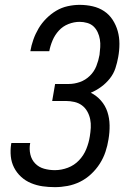

<svg xmlns="http://www.w3.org/2000/svg" viewBox="-20 -763 540 791"><path d="M206 8Q180 8 155.5 4.5Q131 1 108 -8.5Q85 -18 67 -34.5Q49 -51 38 -72.5Q27 -94 24.5 -119Q22 -144 26 -170L27 -174H105L104 -172Q100 -149 105 -127Q110 -105 125 -89.5Q140 -74 161.5 -68Q183 -62 206 -62Q233 -62 259.5 -72Q286 -82 305.5 -102.5Q325 -123 335.5 -149Q346 -175 350 -201Q353 -219 354 -237Q355 -255 351.5 -272Q348 -289 339.5 -304Q331 -319 317.5 -329Q304 -339 286.5 -343Q269 -347 251 -347H195L207 -417H263Q286 -417 309 -425Q332 -433 350 -450.5Q368 -468 377 -491Q386 -514 390 -537Q392 -553 393 -569Q394 -585 391.5 -600.5Q389 -616 382.5 -630Q376 -644 365.5 -654Q355 -664 339.5 -668.5Q324 -673 308 -673Q285 -673 262 -664Q239 -655 222.5 -637Q206 -619 196.5 -596.5Q187 -574 183 -552H105Q109 -576 117.5 -600Q126 -624 139 -646Q152 -668 171 -687Q190 -706 212 -719Q234 -732 259 -737.5Q284 -743 308 -743Q336 -743 362 -737Q388 -731 409 -717Q430 -703 444 -681.5Q458 -660 465 -635Q472 -610 472 -582.5Q472 -555 467 -528Q463 -505 455.5 -482Q448 -459 432.5 -439.5Q417 -420 396.5 -405Q376 -390 354 -381Q378 -369 396 -348.5Q414 -328 422.5 -302Q431 -276 431.5 -247Q432 -218 427 -189Q423 -163 414.5 -137.5Q406 -112 391 -88.5Q376 -65 355 -45.5Q334 -26 309.5 -14Q285 -2 258.5 3Q232 8 206 8Z"/></svg>

Font: Iosevka SS18
Style: Italic
Weight: 400
Italic angle: -9°
Monospace: yes
Designer: Belleve Invis
Foundry: Belleve Invis
Version: Version 25.1.1; ttfautohint (v1.8.4)